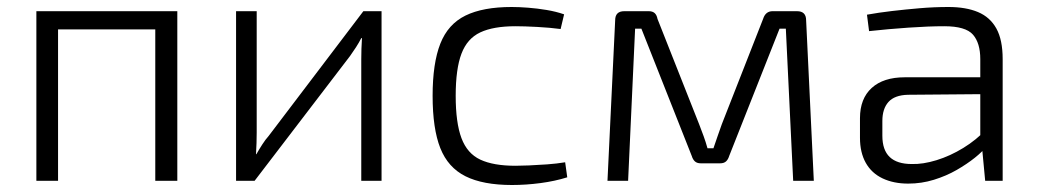

<svg xmlns="http://www.w3.org/2000/svg" viewBox="-20 -517 2968 549"><path d="M487 -485V0H424V-485ZM146 -485V0H84V-485ZM433 -485 432 -433H141V-485Z M1071 -485V0H1013V-348Q1013 -363 1013.5 -377.5Q1014 -392 1015 -408H1013Q1007 -396 998 -382Q989 -368 981 -357L708 0H655V-485H714V-138Q714 -123 713.5 -108Q713 -93 712 -76H713Q721 -90 730 -104Q739 -118 748 -128L1019 -485Z M1443 -497Q1464 -497 1490 -495Q1516 -493 1543 -488.5Q1570 -484 1593 -476L1583 -434Q1553 -438 1516 -440Q1479 -442 1454 -442Q1391 -442 1353.5 -424.5Q1316 -407 1299.5 -363.5Q1283 -320 1283 -243Q1283 -166 1299.5 -122Q1316 -78 1353.5 -60.5Q1391 -43 1454 -43Q1468 -43 1492.5 -44Q1517 -45 1544.5 -47Q1572 -49 1596 -53L1602 -10Q1567 1 1525.5 6.5Q1484 12 1444 12Q1361 12 1311 -13Q1261 -38 1239 -93.5Q1217 -149 1217 -243Q1217 -336 1239 -392Q1261 -448 1311 -472.5Q1361 -497 1443 -497Z M2259 -485Q2285 -485 2285 -459L2307 0H2248L2227 -435H2209L2065 -71Q2062 -61 2056 -55.5Q2050 -50 2039 -50H1984Q1973 -50 1967 -55.5Q1961 -61 1958 -71L1814 -435H1796L1776 0H1717L1739 -459Q1739 -485 1765 -485H1835Q1846 -485 1852 -479.5Q1858 -474 1860 -463L1979 -162Q1986 -144 1992 -127.5Q1998 -111 2003 -93H2020Q2026 -111 2032 -128Q2038 -145 2044 -162L2162 -463Q2169 -485 2189 -485Z M2692 -497Q2742 -497 2776.5 -482.5Q2811 -468 2829 -435.5Q2847 -403 2847 -348V0H2797L2787 -106L2783 -115V-348Q2783 -394 2762 -418Q2741 -442 2680 -442Q2636 -442 2578 -438Q2520 -434 2465 -428L2459 -475Q2492 -481 2530.5 -485.5Q2569 -490 2610 -493.5Q2651 -497 2692 -497ZM2814 -296 2813 -248 2576 -246Q2538 -245 2520.5 -225.5Q2503 -206 2503 -171V-129Q2503 -88 2524 -68Q2545 -48 2587 -48Q2619 -47 2658 -59Q2697 -71 2734.5 -94Q2772 -117 2801 -148V-99Q2790 -84 2767.5 -66Q2745 -48 2715.5 -31Q2686 -14 2650.5 -3Q2615 8 2577 8Q2535 8 2503.5 -7Q2472 -22 2455.5 -51.5Q2439 -81 2439 -123V-179Q2439 -235 2472.5 -265.5Q2506 -296 2567 -296Z"/></svg>

Font: Exo 2 Light
Style: Regular
Weight: 300
Designer: Natanael Gama
Foundry: Natanael Gama
Version: Version 2.010